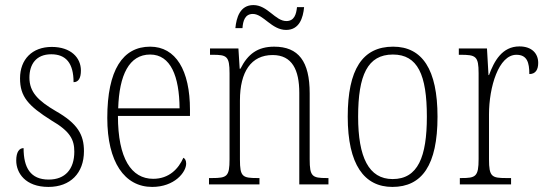

<svg xmlns="http://www.w3.org/2000/svg" viewBox="-20 -727 2154 757"><path d="M171 10C257 10 311 -44 311 -131C311 -196 286 -240 200 -289C130 -330 96 -364 96 -421C96 -473 122 -513 182 -513C240 -513 270 -478 270 -403C290 -403 299 -420 299 -449C299 -500 259 -542 184 -542C107 -542 59 -493 59 -418C59 -346 91 -310 183 -252C257 -209 273 -176 273 -129C273 -60 237 -19 172 -19C100 -19 73 -66 73 -143C56 -143 44 -128 44 -94C44 -45 80 10 171 10Z M580 10C668 10 714 -48 714 -82C714 -95 709 -102 703 -105C684 -62 647 -22 584 -22C498 -22 445 -102 445 -270H729V-294C729 -450 673 -543 572 -543C464 -543 403 -451 403 -262C403 -88 471 10 580 10ZM688 -300H446C450 -431 489 -512 572 -512C653 -512 687 -426 688 -300Z M1108 -609C1160 -609 1175 -656 1179 -699H1151C1148 -670 1140 -644 1109 -644C1065 -644 1035 -707 979 -707C926 -707 912 -657 908 -616H936C938 -645 946 -672 977 -672C1018 -672 1051 -609 1108 -609ZM804 0H1003V-25H995C936 -25 926 -30 926 -98V-331C926 -444 970 -510 1055 -510C1132 -510 1160 -451 1160 -361V0H1275V-25H1268C1211 -25 1201 -31 1201 -99V-359C1201 -485 1157 -543 1061 -543C996 -543 957 -514 928 -456H925L920 -536H808V-511H818C874 -511 885 -506 885 -438V-99C885 -31 875 -25 816 -25H804Z M1527 10C1644 10 1705 -76 1705 -267C1705 -453 1645 -543 1530 -543C1409 -543 1351 -453 1351 -267C1351 -78 1416 10 1527 10ZM1528 -21C1434 -21 1392 -107 1392 -267C1392 -430 1429 -512 1529 -512C1627 -512 1663 -432 1663 -267C1663 -109 1628 -21 1528 -21Z M1793 0H1995V-25H1976C1919 -25 1908 -30 1908 -99V-276C1908 -384 1946 -511 2016 -511C2058 -511 2067 -481 2067 -435C2092 -435 2102 -453 2102 -479C2102 -516 2077 -544 2028 -544C1959 -544 1928 -485 1908 -431H1906L1900 -536H1789V-511H1795C1856 -511 1867 -506 1867 -438V-100C1867 -30 1855 -25 1799 -25H1793Z"/></svg>

Font: Noto Serif Hebrew Condensed ExtraLight
Style: Regular
Weight: 200
Width: 3
Designer: Monotype Design Team
Foundry: Monotype Imaging Inc.
Version: Version 2.004